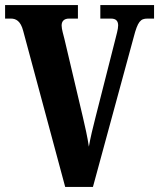

<svg xmlns="http://www.w3.org/2000/svg" viewBox="-20 -734 625 754"><path d="M71 -613 236 0H345L505 -588C521 -650 532 -661 559 -661H585V-714H374V-661H416C436 -661 444 -651 444 -634C444 -619 437 -597 431 -572L355 -273C345 -234 335 -193 329 -158C324 -194 313 -242 305 -276L233 -581C229 -598 222 -619 222 -634C222 -651 232 -661 251 -661H286V-714H0V-661H23C42 -661 61 -652 71 -613Z"/></svg>

Font: Noto Serif Armenian ExtraCondensed ExtraBold
Style: Regular
Weight: 800
Width: 2
Designer: Monotype Design Team
Foundry: Monotype Imaging Inc.
Version: Version 2.008